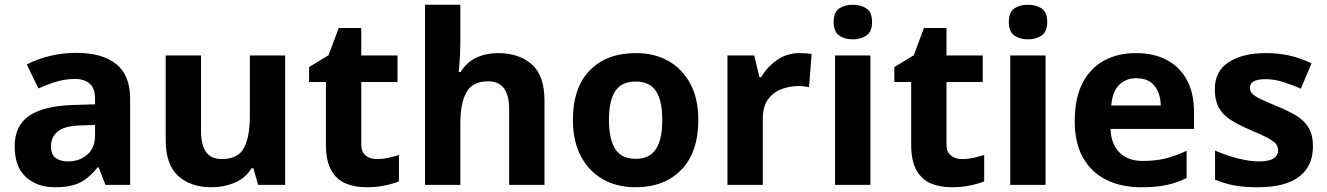

<svg xmlns="http://www.w3.org/2000/svg" viewBox="-20 -780 5597 810"><path d="M302 -557Q412 -557 470.5 -509.5Q529 -462 529 -364V0H425L396 -74H392Q357 -30 318 -10Q279 10 211 10Q138 10 90 -32.5Q42 -75 42 -163Q42 -250 103 -291.5Q164 -333 286 -337L381 -340V-364Q381 -407 358.5 -427Q336 -447 296 -447Q256 -447 218 -435.5Q180 -424 142 -407L93 -508Q137 -531 190.5 -544Q244 -557 302 -557ZM323 -251Q251 -249 223 -225Q195 -201 195 -162Q195 -128 215 -113.5Q235 -99 267 -99Q315 -99 348 -127.5Q381 -156 381 -208V-253Z M1183 -546V0H1069L1049 -70H1041Q1015 -28 969.5 -9Q924 10 873 10Q785 10 732 -37.5Q679 -85 679 -190V-546H828V-227Q828 -169 849 -139Q870 -109 916 -109Q984 -109 1009 -155.5Q1034 -202 1034 -289V-546Z M1569 -109Q1594 -109 1617 -114Q1640 -119 1663 -126V-15Q1639 -5 1603.5 2.5Q1568 10 1526 10Q1477 10 1438.5 -6Q1400 -22 1377.5 -61.5Q1355 -101 1355 -171V-434H1284V-497L1366 -547L1409 -662H1504V-546H1657V-434H1504V-171Q1504 -140 1522 -124.5Q1540 -109 1569 -109Z M1922 -605Q1922 -565 1919.5 -528Q1917 -491 1915 -476H1923Q1949 -518 1990 -537Q2031 -556 2081 -556Q2170 -556 2223.5 -508.5Q2277 -461 2277 -356V0H2128V-319Q2128 -437 2040 -437Q1973 -437 1947.5 -390.5Q1922 -344 1922 -257V0H1773V-760H1922Z M2926 -273.7Q2926 -138 2854.5 -64Q2783 10 2660 10Q2584.1 10 2524.8 -23.1Q2465.4 -56.2 2431.2 -119.8Q2397 -183.4 2397 -274Q2397 -410 2468 -483Q2539 -556 2663 -556Q2740.4 -556 2799.2 -523Q2858 -490 2892 -427.3Q2926 -364.5 2926 -273.7ZM2549 -274Q2549 -193 2575.5 -151.5Q2602 -110 2661.9 -110Q2721 -110 2747.5 -151.5Q2774 -193 2774 -274Q2774 -355 2747.5 -395.5Q2721 -436 2661.5 -436Q2602 -436 2575.5 -395.5Q2549 -355 2549 -274Z M3354 -556Q3365 -556 3380 -555Q3395 -554 3404 -552L3393 -412Q3386 -414 3372.5 -415.5Q3359 -417 3349 -417Q3311 -417 3276 -403.5Q3241 -390 3219.5 -360Q3198 -330 3198 -278V0H3049V-546H3162L3184 -454H3191Q3215 -496 3257 -526Q3299 -556 3354 -556Z M3652 -546V0H3503V-546ZM3578 -760Q3611 -760 3635 -744.5Q3659 -729 3659 -686.8Q3659 -646 3635 -630Q3611 -614 3578 -614Q3543.7 -614 3520.4 -630Q3497 -646 3497 -686.8Q3497 -729 3520.4 -744.5Q3543.7 -760 3578 -760Z M4038 -109Q4063 -109 4086 -114Q4109 -119 4132 -126V-15Q4108 -5 4072.5 2.5Q4037 10 3995 10Q3946 10 3907.5 -6Q3869 -22 3846.5 -61.5Q3824 -101 3824 -171V-434H3753V-497L3835 -547L3878 -662H3973V-546H4126V-434H3973V-171Q3973 -140 3991 -124.5Q4009 -109 4038 -109Z M4391 -546V0H4242V-546ZM4317 -760Q4350 -760 4374 -744.5Q4398 -729 4398 -686.8Q4398 -646 4374 -630Q4350 -614 4317 -614Q4282.7 -614 4259.4 -630Q4236 -646 4236 -686.8Q4236 -729 4259.4 -744.5Q4282.7 -760 4317 -760Z M4772 -556Q4848 -556 4902.5 -527Q4957 -498 4987 -443Q5017 -388 5017 -308V-236H4665Q4667 -173 4702.5 -137Q4738 -101 4801 -101Q4854 -101 4897 -111.5Q4940 -122 4986 -144V-29Q4946 -9 4901.5 0.5Q4857 10 4794 10Q4712 10 4649 -20.5Q4586 -51 4550 -113Q4514 -175 4514 -269Q4514 -365 4546.5 -428.5Q4579 -492 4637 -524Q4695 -556 4772 -556ZM4773 -450Q4730 -450 4701.5 -422Q4673 -394 4668 -335H4877Q4876 -385 4851 -417.5Q4826 -450 4773 -450Z M5519 -162Q5519 -79 5460.5 -34.5Q5402 10 5286 10Q5229 10 5188 2.5Q5147 -5 5106 -22V-145Q5150 -125 5201 -112Q5252 -99 5291 -99Q5335 -99 5353.5 -112Q5372 -125 5372 -146Q5372 -160 5364.5 -171Q5357 -182 5332 -196Q5307 -210 5254 -232Q5203 -254 5170 -275.5Q5137 -297 5121 -327.5Q5105 -358 5105 -404Q5105 -480 5164 -518Q5223 -556 5321 -556Q5372 -556 5418 -546Q5464 -536 5513 -513L5468 -406Q5428 -423 5392 -434.5Q5356 -446 5319 -446Q5286 -446 5269.5 -437Q5253 -428 5253 -410Q5253 -397 5261.5 -386.5Q5270 -376 5294.5 -364Q5319 -352 5367 -332Q5414 -313 5448 -292.5Q5482 -272 5500.5 -241.5Q5519 -211 5519 -162Z"/></svg>

Font: Noto Sans Bassa Vah
Style: Regular
Weight: 400
Designer: Monotype Design Team
Foundry: Monotype Imaging Inc.
Version: Version 2.002